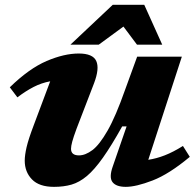

<svg xmlns="http://www.w3.org/2000/svg" viewBox="-20 -750 800 784"><path d="M440.5 -70.5 497 -234H479Q435 -155 400.2 -106Q365.5 -57 334.8 -31.2Q304 -5.5 272 3.8Q240 13 200.5 13Q140 13 110.5 -17.5Q81 -48 81 -94Q81 -116 88.5 -148.8Q96 -181.5 117.5 -238L185 -418Q149.5 -411.5 117.8 -395.2Q86 -379 51 -352.5L20 -393.5Q98.5 -470 170.2 -500.8Q242 -531.5 301.5 -531.5Q359 -531.5 373 -501Q387 -470.5 364 -410L293 -225.5Q280 -190.5 275 -171.8Q270 -153 270 -142.5Q270 -115.5 302.5 -115.5Q328.5 -115.5 357.2 -137Q386 -158.5 419.2 -216.5Q452.5 -274.5 491 -384L540 -518.5H722.5L585.5 -97.5Q619 -102.5 653 -115.8Q687 -129 727 -154L755 -109.5Q670.5 -39 603 -13Q535.5 13 493.5 13Q454.5 13 439.5 -6.2Q424.5 -25.5 440.5 -70.5ZM267.5 -567.5 440.5 -730.5H569L642.5 -567.5H539.5L484 -641.5L383 -567.5Z"/></svg>

Font: Newsreader Caption
Style: Bold Italic
Weight: 700
Italic angle: -17°
Designer: Hugues Gentile
Foundry: Production Type
Version: Version 1.001